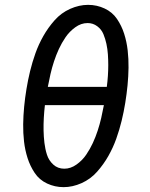

<svg xmlns="http://www.w3.org/2000/svg" viewBox="-20 -763 616 791"><path d="M242 8Q279 8 316 -8.5Q353 -25 380 -55.5Q407 -86 426.5 -120.5Q446 -155 459 -191.5Q472 -228 481 -265Q490 -302 496 -339Q502 -376 505.5 -412Q509 -448 509.5 -484Q510 -520 506 -555.5Q502 -591 491.5 -624Q481 -657 462 -685Q443 -713 411 -728Q379 -743 343 -743Q306 -743 269 -726.5Q232 -710 205 -679.5Q178 -649 158.5 -614.5Q139 -580 126 -543.5Q113 -507 104 -470Q95 -433 89 -396Q83 -360 79.5 -323.5Q76 -287 75.5 -251Q75 -215 79 -180Q83 -145 93.5 -112Q104 -79 123 -50.5Q142 -22 174 -7Q206 8 242 8ZM420 -405H177Q182 -432 188 -458Q194 -484 202.5 -510Q211 -536 222.5 -561Q234 -586 250 -609.5Q266 -633 290 -650.5Q314 -668 341 -668Q363 -668 380.5 -655Q398 -642 406 -622.5Q414 -603 418.5 -582Q423 -561 424.5 -539Q426 -517 426 -495Q426 -473 424.5 -450.5Q423 -428 420 -405ZM245 -68Q218 -68 199.5 -85Q181 -102 173.5 -125.5Q166 -149 163 -174.5Q160 -200 159.5 -225.5Q159 -251 160.5 -277.5Q162 -304 165 -330H408Q403 -303 397 -277Q391 -251 382.5 -225Q374 -199 362.5 -174Q351 -149 335 -125.5Q319 -102 295 -85Q271 -68 245 -68Z"/></svg>

Font: Iosevka Sparkle Oblique
Style: Regular
Weight: 400
Italic angle: -9°
Designer: Belleve Invis
Foundry: Belleve Invis
Version: Version 4.5.0; ttfautohint (v1.8.3)